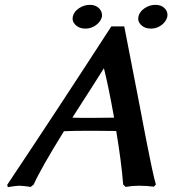

<svg xmlns="http://www.w3.org/2000/svg" viewBox="-20 -772 712 793"><path d="M280.8 -704.1Q285.6 -724.1 306.2 -738Q326.7 -752 351.1 -752Q375.5 -752 389.6 -737.3Q403.8 -722.7 400.9 -702.1Q395.5 -682.1 376.2 -668Q356.9 -653.8 333 -653.8Q307.6 -653.8 292 -668.9Q276.4 -684.1 280.8 -704.1ZM551.8 -704.1Q556.6 -724.1 577.1 -738Q597.7 -752 622.1 -752Q646.5 -752 660.6 -737.3Q674.8 -722.7 670.9 -702.1Q665.5 -682.1 646.5 -668Q627.4 -653.8 603 -653.8Q578.1 -653.8 562.7 -668.9Q547.4 -684.1 551.8 -704.1ZM365.2 -285.2Q420.4 -285.2 451.2 -286.1Q428.2 -415 409.2 -490.2Q378.9 -441.4 278.8 -286.1Q285.2 -286.1 296.9 -285.6Q308.6 -285.2 315.9 -285.2ZM624 -9.8 615.2 -1Q585.9 -4.9 553.2 -4.9Q525.9 -4.9 499 0L488.8 -9.8Q481 -106.4 460 -231Q425.8 -231.9 357.9 -231.9Q281.2 -231.9 244.1 -230Q148.4 -75.7 119.1 -9.8L106.9 0Q73.7 -4.9 59.1 -4.9Q46.9 -4.9 12.2 1L9.8 -8.8Q208 -305.2 439.9 -663.1H493.2Q503.4 -612.8 548.8 -377Q553.2 -354.5 561.8 -309.8Q570.3 -265.1 574.7 -241.7Q579.1 -218.3 586.4 -181.6Q593.8 -145 598.1 -123.3Q602.5 -101.6 607.7 -76.9Q612.8 -52.2 616.9 -36.1Q621.1 -20 624 -9.8Z"/></svg>

Font: Linear Smooth
Style: Bold Italic
Weight: 700
Designer: Philipp H. Poll, Flanker
Foundry: Philipp H. Poll, reworked by Flanker
Version: Version 1.061 | FøM Fix